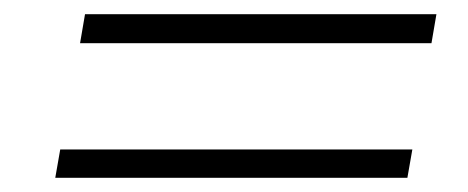

<svg xmlns="http://www.w3.org/2000/svg" viewBox="-20 -511 660 271"><path d="M100 -491 93 -450H589L596 -491ZM65 -300 58 -260H555L562 -300Z"/></svg>

Font: Momo Neue ExtLt
Style: Italic
Weight: 200
Italic angle: -10°
Designer: Ninad Kale (Devanagari), Jonny Pinhorn (Latin)
Foundry: Indian Type Foundry
Version: 4.004